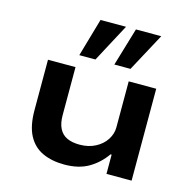

<svg xmlns="http://www.w3.org/2000/svg" viewBox="-113 -888 1014 1011"><g transform="rotate(15 394.5 -382.5)"><path d="M324 10Q256 10 205 -13.5Q154 -37 126.5 -89Q99 -141 99 -227V-501H249V-239Q249 -195 263.5 -166.5Q278 -138 306 -125Q334 -112 375 -112Q423 -112 460.5 -131.5Q498 -151 518.5 -183Q539 -215 539 -250V-501H689V0H552V-105H546Q509 -52 455.5 -21Q402 10 324 10ZM443 -567 505 -775H643L531 -567ZM252 -567 312 -775H451L340 -567Z"/></g></svg>

Font: Nunito Sans 7pt Expanded
Style: Bold
Weight: 700
Width: 7
Designer: Vernon Adams
Foundry: Vernon Adams
Version: Version 3.101;gftools[0.9.27]